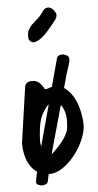

<svg xmlns="http://www.w3.org/2000/svg" viewBox="-56 -784 442 867"><g transform="rotate(-5 165.0 -350.0)"><path d="M25.4 -149.4 61.5 -400.4Q63.5 -413.1 72.8 -418.9Q82 -424.8 93.8 -424.8Q115.2 -424.8 127.9 -412.6Q140.6 -400.4 149.4 -382.8H150.4Q162.1 -382.8 171.4 -387.2Q180.7 -391.6 194.3 -391.6Q225.6 -391.6 247.6 -372.1Q269.5 -352.5 283.2 -324.7Q296.9 -296.9 303.2 -264.6Q309.6 -232.4 309.6 -208Q309.6 -178.7 294.4 -142.6Q279.3 -106.4 254.4 -74.2Q229.5 -42 198.2 -20.5Q167 1 134.8 1Q105.5 1 84.5 -12.7Q63.5 -26.4 50.3 -47.4Q37.1 -68.4 31.2 -94.7Q25.4 -121.1 25.4 -146.5ZM107.4 -143.6Q109.4 -133.8 111.3 -121.1Q113.3 -108.4 117.2 -98.1Q121.1 -87.9 128.4 -82.5Q135.7 -77.1 149.4 -82Q162.1 -93.8 176.8 -108.4Q191.4 -123 204.6 -139.6Q217.8 -156.2 226.6 -174.8Q235.4 -193.4 235.4 -213.9Q239.3 -247.1 230.5 -274.9Q221.7 -302.7 205.6 -314.9Q189.5 -327.1 168.9 -317.9Q148.4 -308.6 127.9 -267.6Q116.2 -242.2 111.8 -208.5Q107.4 -174.8 107.4 -146.5ZM73.1 30.7Q77.2 2.5 83.8 -22.5Q90.4 -47.4 97.8 -75.6V-80.3L215.4 -514.5Q217.9 -524.5 224.5 -528.3Q231 -532.1 245 -532.1H246.7Q262.3 -526.3 266.8 -522.4Q271.3 -518.6 271.3 -506.9Q271.3 -499.8 268.9 -492.2Q266.4 -484.5 264.8 -477.5Q263.9 -475.7 261.9 -469.3Q259.8 -462.8 257.4 -455.2Q254.9 -447.5 252.8 -441.1Q250.8 -434.6 250 -432.8V-430.5L157 -98Q149.6 -64.5 141 -31.3Q132.3 1.9 125.7 35.4Q123.3 42.5 115.5 45.7Q107.6 48.9 98.6 48.9Q89.5 48.9 81.3 44.5Q73.1 40.1 73.1 32.5ZM95.7 -614.3Q92.8 -639.6 100.1 -654.3Q107.4 -668.9 119.6 -680.7Q131.8 -692.4 146.5 -705.1Q161.1 -717.8 174.8 -740.2Q189.5 -752 202.1 -748Q214.8 -744.1 225.6 -727.5Q231.4 -718.8 231 -711.4Q230.5 -704.1 226.6 -696.8Q222.7 -689.5 217.3 -683.6Q211.9 -677.7 208 -671.9Q200.2 -662.1 185.5 -645Q170.9 -627.9 154.3 -614.7Q137.7 -601.6 121.6 -598.6Q105.5 -595.7 95.7 -614.3Z"/></g></svg>

Font: Covered By Your Grace
Style: Regular
Weight: 400
Designer: Kimberly Geswein
Foundry: Kimberly Geswein
Version: Version 1.0